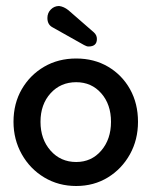

<svg xmlns="http://www.w3.org/2000/svg" viewBox="-20 -610 505 640"><path d="M234 10Q175 10 127.5 -18.5Q80 -47 52.5 -96Q25 -145 25 -204Q25 -265 52.5 -312.5Q80 -360 127 -387.5Q174 -415 234 -415Q294 -415 340.5 -387.5Q387 -360 413.5 -312.5Q440 -265 440 -204Q440 -144 413 -95.5Q386 -47 339.5 -18.5Q293 10 234 10ZM234 -70Q285 -70 317.5 -108Q350 -146 350 -204Q350 -262 317.5 -299Q285 -336 234 -336Q182 -336 148.5 -299Q115 -262 115 -204Q115 -146 148.5 -108Q182 -70 234 -70ZM293 -502Q303 -493 303 -480Q303 -455 275 -455Q270 -455 266.5 -457Q263 -459 260 -460L155 -519Q138 -528 138 -550Q138 -567 149.5 -578.5Q161 -590 177 -590Q193 -588 208 -576Z"/></svg>

Font: Dongle
Style: Bold
Weight: 700
Designer: Yanghee Ryu
Foundry: Yanghee Ryu
Version: Version 2.000